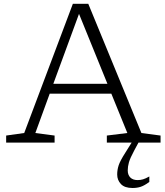

<svg xmlns="http://www.w3.org/2000/svg" viewBox="-20 -730 846 983"><path d="M667.5 40Q646 80 640 101.5Q634 123 634 142.5Q634 165.5 647.2 178.8Q660.5 192 684.5 192Q699 192 712 188.2Q725 184.5 744.5 173.5V201.5Q719.5 220 700.8 226.2Q682 232.5 658.5 232.5Q618 232.5 599 212.2Q580 192 580 163.5Q580 139.5 587.5 116.5Q595 93.5 621.5 52L654 0H527V-36L632 -49L550 -250.5H234.5L161 -49L259.5 -36V0H11.5V-36L104 -49L353 -710.5H432L704 -49L802 -36V0H689ZM253 -301H530L384.5 -659Z"/></svg>

Font: Newsreader 6pt Light
Style: Regular
Weight: 300
Designer: Hugues Gentile
Foundry: Production Type
Version: Version 1.003; ttfautohint (v1.8.3)